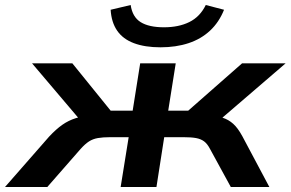

<svg xmlns="http://www.w3.org/2000/svg" viewBox="-66 -747 1161 767"><path d="M-46 0 130 -201Q158 -231 183 -248.5Q208 -266 237 -275Q266 -284 302 -287L275 -243L62 -494H223L376 -305H464L494 -494H636L606 -305H686L901 -494H1075L783 -243L768 -288Q801 -284 824 -276.5Q847 -269 865.5 -252.5Q884 -236 902 -203L1010 0H856L773 -152Q762 -173 749 -182.5Q736 -192 717 -195.5Q698 -199 666 -199H590L559 0H416L448 -199H375Q345 -199 325 -195.5Q305 -192 289.5 -182Q274 -172 256 -152L123 0ZM575 -558Q513 -558 469 -574.5Q425 -591 402 -624.5Q379 -658 376 -708L456 -727Q463 -679 496 -658.5Q529 -638 589 -638Q648 -638 690.5 -659Q733 -680 756 -727L829 -708Q809 -658 773 -624.5Q737 -591 687 -574.5Q637 -558 575 -558Z"/></svg>

Font: Nunito Sans 10pt Expanded
Style: Bold Italic
Weight: 700
Width: 7
Italic angle: -9°
Designer: Vernon Adams
Foundry: Vernon Adams
Version: Version 3.101;gftools[0.9.27]